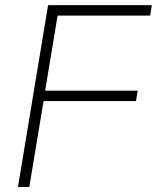

<svg xmlns="http://www.w3.org/2000/svg" viewBox="-20 -748 627 768"><path d="M51.8 0 172.4 -727.5H587.4L580.6 -685.5H210.4L160.6 -385.3H530.8L523.9 -343.8H154.3L97.2 0Z"/></svg>

Font: Inter 20pt ExtraLight
Style: Italic
Weight: 250
Italic angle: -9.3988°
Version: Version 4.001;git-66647c0bb